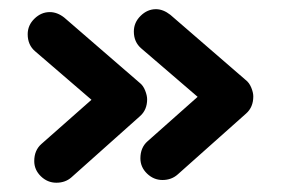

<svg xmlns="http://www.w3.org/2000/svg" viewBox="-20 -453 619 416"><path d="M332 -63Q313 -63 298.6 -76.9Q284.2 -90.8 284.2 -109.9Q284.2 -133.3 299.8 -147L408.2 -243.2L286.1 -348.1Q270 -361.8 270 -384.8Q270 -404.3 284.7 -418.7Q299.3 -433.1 317.9 -433.1Q333.5 -433.1 349.1 -420.9L512.2 -279.8Q520 -273.9 524.4 -263.2Q528.8 -252.4 528.8 -244.1Q528.8 -220.7 513.2 -207L365.2 -75.2Q351.6 -63 332 -63ZM102.1 -57.1Q83 -57.1 68.6 -71Q54.2 -85 54.2 -104Q54.2 -127.4 69.8 -141.1L178.2 -236.8L56.2 -341.8Q40 -355.5 40 -378.9Q40 -398.4 54.7 -412.6Q69.3 -426.8 87.9 -426.8Q104 -426.8 119.1 -415L282.2 -273.9Q290 -268.1 294.4 -257.1Q298.8 -246.1 298.8 -237.8Q298.8 -214.8 283.2 -201.2L134.8 -68.8Q121.6 -57.1 102.1 -57.1Z"/></svg>

Font: Comic Neue
Style: Bold
Weight: 700
Designer: Craig Rozynski
Foundry: Craig Rozynski
Version: Version 2.003;hotconv 1.0.109;makeotfexe 2.5.65596